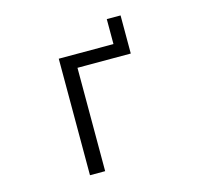

<svg xmlns="http://www.w3.org/2000/svg" viewBox="-123 -1029 1246 1169"><g transform="rotate(-15 500.0 -444.0)"><path d="M734.4 -649.4H398.4V2H302.7V-732.4H647.5V-889.6H734.4Z"/></g></svg>

Font: Gen Shin Gothic Monospace Regular
Style: Regular
Weight: 400
Designer: [Source Han Sans]
Ryoko NISHIZUKA  (kana & ideographs); Paul D. Hunt (Latin, Greek & Cyrillic); Wenlong ZHANG  (bopomofo
Version: Version 1.002.20150607